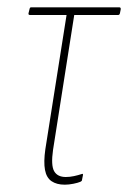

<svg xmlns="http://www.w3.org/2000/svg" viewBox="-20 -499 350 525"><path d="M157 6Q135 6 121 -3.5Q107 -13 103 -34.5Q99 -56 104 -91L162 -458H62Q57 -458 58 -463L61 -475Q62 -479 65 -479H306Q311 -479 310 -473L308 -463Q307 -458 303 -458H183L125 -89Q119 -47 128 -31Q137 -15 160 -15Q171 -15 182.5 -17.5Q194 -20 203 -23Q207 -25 207 -21L204 -6Q204 -4 200 -2Q193 1 180.5 3.5Q168 6 157 6Z"/></svg>

Font: Sofia Sans Extra Condensed Thin
Style: Italic
Weight: 250
Italic angle: -9°
Version: Version 4.100